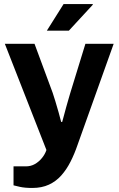

<svg xmlns="http://www.w3.org/2000/svg" viewBox="-20 -743 587 951"><path d="M140 188Q103 188 78.5 182.5Q54 177 47 175V81H108Q133 81 153 69.5Q173 58 188 39.5Q203 21 210 0L4 -526H151L241 -283Q247 -266 254.5 -240.5Q262 -215 270 -187.5Q278 -160 283 -139H288Q292 -153 297 -172Q302 -191 307.5 -211Q313 -231 318.5 -249.5Q324 -268 328 -282L403 -526H543L364 -25Q349 19 329.5 57.5Q310 96 284 125.5Q258 155 222.5 171.5Q187 188 140 188ZM212 -591 295 -723H439L440 -720L321 -591Z"/></svg>

Font: Archivo SemiBold
Style: Bold
Weight: 700
Version: Version 2.001